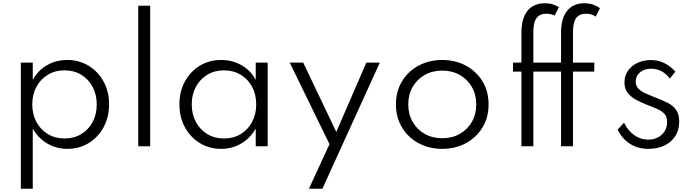

<svg xmlns="http://www.w3.org/2000/svg" viewBox="-20 -895 4242 1175"><path d="M107.5 260V-512H180.5V-406Q211.5 -463.5 267.2 -495.8Q323 -528 391 -528Q464.5 -528 522.5 -492.5Q580.5 -457 614 -395.8Q647.5 -334.5 647.5 -256Q647.5 -178.5 614.2 -116.8Q581 -55 523.2 -19.5Q465.5 16 392 16Q325 16 269 -17Q213 -50 180.5 -108V260ZM375 -47.5Q432.5 -47.5 477 -74.2Q521.5 -101 546.8 -148Q572 -195 572 -255.5Q572 -316.5 546.5 -363.8Q521 -411 476.8 -437.8Q432.5 -464.5 375 -464.5Q317.5 -464.5 273 -437.8Q228.5 -411 203 -364Q177.5 -317 177.5 -256Q177.5 -195.5 203 -148.2Q228.5 -101 273.2 -74.2Q318 -47.5 375 -47.5Z M826 0V-860H899V0Z M1333 16Q1261 16 1203.2 -19.2Q1145.5 -54.5 1111.8 -116Q1078 -177.5 1078 -256.5Q1078 -334.5 1111.2 -395.8Q1144.5 -457 1202.2 -492.5Q1260 -528 1333 -528Q1402.5 -528 1459 -495.5Q1515.5 -463 1545 -405.5V-512H1618V0H1545V-108Q1512 -50 1456.5 -17Q1401 16 1333 16ZM1351 -47.5Q1408.5 -47.5 1452.8 -74.2Q1497 -101 1522.5 -148.2Q1548 -195.5 1548 -256Q1548 -317 1522.8 -364Q1497.5 -411 1453 -437.8Q1408.5 -464.5 1351 -464.5Q1293.5 -464.5 1249 -437.8Q1204.5 -411 1179 -364Q1153.5 -317 1153.5 -256Q1153.5 -195.5 1179 -148.2Q1204.5 -101 1249 -74.2Q1293.5 -47.5 1351 -47.5Z M1870.5 260 1996.5 -12.5 1753 -512H1835.5L2038 -87.5L2222 -512H2304.5L1953 260Z M2686.5 16Q2606.5 16 2542.2 -18.5Q2478 -53 2440.5 -114.5Q2403 -176 2403 -256Q2403 -336.5 2440.5 -397.8Q2478 -459 2542 -493.5Q2606 -528 2686.5 -528Q2766.5 -528 2830.8 -493.5Q2895 -459 2932.5 -397.8Q2970 -336.5 2970 -256Q2970 -176 2932.5 -114.5Q2895 -53 2830.8 -18.5Q2766.5 16 2686.5 16ZM2686.5 -49Q2746.5 -49 2793.5 -75.5Q2840.5 -102 2867.5 -148.8Q2894.5 -195.5 2894.5 -256Q2894.5 -316.5 2867.5 -363.2Q2840.5 -410 2793.5 -436.5Q2746.5 -463 2686.5 -463Q2626.5 -463 2579.5 -436.5Q2532.5 -410 2505.5 -363.2Q2478.5 -316.5 2478.5 -256Q2478.5 -196 2505.5 -149Q2532.5 -102 2579.5 -75.5Q2626.5 -49 2686.5 -49Z M3171 0V-457H3119.5V-512H3171V-695.5Q3171 -756.5 3188.5 -796.2Q3206 -836 3238 -855.5Q3270 -875 3313 -875Q3343 -875 3365 -867.5Q3387 -860 3400.5 -851L3373.5 -799Q3364.5 -804.5 3352 -807.8Q3339.5 -811 3323.5 -811Q3283.5 -811 3263.8 -784.8Q3244 -758.5 3244 -697.5V-512H3413.5V-695.5Q3413.5 -756.5 3431 -796.2Q3448.5 -836 3480.2 -855.5Q3512 -875 3555 -875Q3591 -875 3614.5 -865.2Q3638 -855.5 3651.5 -845L3625.5 -793Q3616 -800.5 3601.2 -805.8Q3586.5 -811 3566 -811Q3526 -811 3506.2 -784.8Q3486.5 -758.5 3486.5 -697.5V-512H3617V-457H3486.5V0H3413.5V-457H3244V0Z M3947.5 16Q3884 16 3835.5 -14.8Q3787 -45.5 3760 -102L3799 -144Q3823 -95 3861.5 -67.8Q3900 -40.5 3947 -40.5Q3978.5 -40.5 4004.8 -53.5Q4031 -66.5 4046.8 -90.8Q4062.5 -115 4062.5 -148.5Q4062.5 -179 4047.8 -196.5Q4033 -214 4004.8 -226.8Q3976.5 -239.5 3934.5 -255.5Q3902 -268.5 3871.5 -285Q3841 -301.5 3821.2 -326.8Q3801.5 -352 3801.5 -391Q3801.5 -430.5 3822.5 -461.2Q3843.5 -492 3880.5 -509.8Q3917.5 -527.5 3964.5 -527.5Q4007.5 -527.5 4045.2 -509Q4083 -490.5 4113 -456.5L4079.5 -414Q4033.5 -474.5 3965 -474.5Q3923 -474.5 3896.8 -452.5Q3870.5 -430.5 3870.5 -395Q3870.5 -369.5 3887 -352.5Q3903.5 -335.5 3930.2 -323.5Q3957 -311.5 3988 -299.5Q4033 -282.5 4066.2 -265.5Q4099.5 -248.5 4118 -222.2Q4136.5 -196 4136.5 -151Q4136.5 -99.5 4112.5 -62Q4088.5 -24.5 4045.8 -4.2Q4003 16 3947.5 16Z"/></svg>

Font: Spartan Thin
Style: Regular
Weight: 400
Version: Version 1.004